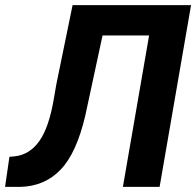

<svg xmlns="http://www.w3.org/2000/svg" viewBox="-52 -731 768 751"><path d="M231.9 -710.9 168 -399.4 159.2 -348.1C146.5 -271.5 127.4 -215.8 102.5 -180.2C77.6 -144.5 45.4 -124 6.3 -119.6L-15.1 -117.7L-32.2 0H27.3C91.3 -1.5 144 -24.4 185.5 -67.9C227.1 -111.3 258.8 -181.6 281.7 -279.3L349.1 -592.3H531.2L428.7 0H572.3L695.3 -710.9Z"/></svg>

Font: Roboto
Style: Bold Italic
Weight: 700
Italic angle: -12°
Designer: Google
Version: Version 2.137; 2017